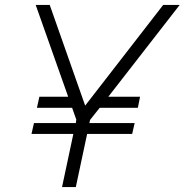

<svg xmlns="http://www.w3.org/2000/svg" viewBox="-20 -760 750 780"><path d="M232 0 278 -216H108L118 -260H288L290 -274L273 -322H130L140 -367H257L125 -740H182L326 -331L643 -740H710L420 -367H549L540 -322H385L346 -273L343 -260H527L517 -216H334L288 0Z"/></svg>

Font: Be Vietnam Pro ExtraLight
Style: Italic
Weight: 200
Italic angle: -12°
Designer: Lam Bao, Tony Le, Vietanh Nguyen
Foundry: Yellow Type Foundry
Version: Version 1.002; ttfautohint (v1.8.3)